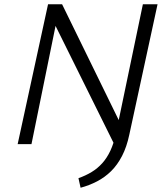

<svg xmlns="http://www.w3.org/2000/svg" viewBox="-20 -678 773 903"><path d="M518 2 218 -603 230 -658H272L562 -65ZM63 0 206 -658H262L128 0ZM359 205 349 160Q383 148 411 131Q439 114 461 89.5Q483 65 499 31Q515 -3 525 -49L652 -658H721L588 -44Q576 13 554 55.5Q532 98 502.5 127Q473 156 436.5 175Q400 194 359 205Z"/></svg>

Font: Ysabeau Office
Style: Italic
Weight: 400
Italic angle: -12°
Designer: Christian Thalmann (Catharsis Fonts)
Version: Version 2.001;gftools[0.9.30]; featfreeze: tnum,lnum,ss02